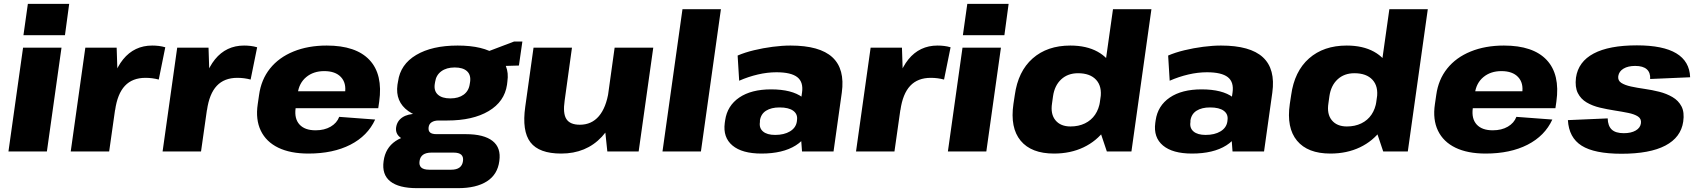

<svg xmlns="http://www.w3.org/2000/svg" viewBox="-20 -788 8829 999"><path d="M300 -540 224 0H24L100 -540ZM340 -768 318 -605H102L125 -768Z M424 -540H587L594 -324L548 0H348ZM543 -265Q562 -407 620.5 -479Q679 -551 772 -551Q789 -551 806 -549Q823 -547 840 -542L806 -374Q773 -383 737 -383Q669 -383 630 -341.5Q591 -300 579 -215Z M902 -540H1065L1072 -324L1026 0H826ZM1021 -265Q1040 -407 1098.5 -479Q1157 -551 1250 -551Q1267 -551 1284 -549Q1301 -547 1318 -542L1284 -374Q1251 -383 1215 -383Q1147 -383 1108 -341.5Q1069 -300 1057 -215Z M1585 11Q1491 11 1428 -19.5Q1365 -50 1337 -108Q1309 -166 1321 -246L1328 -294Q1339 -374 1385 -431.5Q1431 -489 1507 -520Q1583 -551 1680 -551Q1832 -551 1902.5 -476Q1973 -401 1953 -259L1948 -225H1481L1494 -313H1803L1772 -280L1775 -303Q1783 -356 1754 -387Q1725 -418 1667 -418Q1611 -418 1573.5 -387Q1536 -356 1529 -302L1518 -224Q1511 -170 1538.5 -140Q1566 -110 1622 -110Q1668 -110 1700.5 -129Q1733 -148 1745 -180L1932 -166Q1893 -81 1803 -35Q1713 11 1585 11Z M2307 -161Q2173 -161 2104.5 -210Q2036 -259 2048 -347L2051 -364Q2063 -453 2145.5 -502Q2228 -551 2361 -551Q2495 -551 2564 -502Q2633 -453 2620 -364L2618 -347Q2605 -259 2522.5 -210Q2440 -161 2307 -161ZM2150 191Q2055 191 2010.5 155.5Q1966 120 1976 50Q1985 -18 2038 -54Q2091 -90 2188 -90H2403Q2498 -90 2543 -54.5Q2588 -19 2578 50Q2569 120 2513.5 155.5Q2458 191 2363 191ZM2328 95Q2383 95 2389 50Q2392 28 2380 17Q2368 6 2340 6H2225Q2169 6 2163 50Q2156 95 2213 95ZM2129 -55Q2084 -55 2060.5 -74.5Q2037 -94 2041 -125Q2046 -159 2074 -177.5Q2102 -196 2149 -196H2311L2307 -161H2262Q2240 -161 2226 -152Q2212 -143 2210 -125Q2208 -107 2218 -98.5Q2228 -90 2251 -90H2296L2292 -55ZM2323 -276Q2366 -276 2392.5 -295.5Q2419 -315 2424 -350L2426 -362Q2431 -398 2410 -417.5Q2389 -437 2346 -437Q2303 -437 2276 -417Q2249 -397 2244 -362L2242 -350Q2237 -315 2258.5 -295.5Q2280 -276 2323 -276ZM2476 -504 2655 -572H2698L2680 -447L2467 -441Z M2918 -265Q2908 -198 2927 -168.5Q2946 -139 2997 -139Q3058 -139 3096 -183.5Q3134 -228 3147 -313L3226 -400L3216 -328Q3193 -164 3111.5 -76.5Q3030 11 2900 11Q2785 11 2740 -47.5Q2695 -106 2713 -233L2756 -540H2956ZM3303 0H3140L3124 -152L3178 -540H3379Z M3731 -740 3627 0H3427L3531 -740Z M4138 -203 4153 -306Q4161 -361 4128.5 -386.5Q4096 -412 4020 -412Q3973 -412 3923.5 -400.5Q3874 -389 3826 -368L3818 -499Q3855 -515 3902.5 -526.5Q3950 -538 4000 -544.5Q4050 -551 4093 -551Q4245 -551 4311 -490Q4377 -429 4360 -306L4317 0H4153ZM3942 11Q3841 11 3791 -31Q3741 -73 3751 -148L3753 -162Q3764 -238 3826.5 -280.5Q3889 -323 3992 -323Q4100 -323 4155.5 -281.5Q4211 -240 4200 -165L4198 -150Q4188 -74 4120.5 -31.5Q4053 11 3942 11ZM4013 -86Q4060 -86 4090.5 -104.5Q4121 -123 4126 -155L4127 -164Q4131 -194 4107.5 -211.5Q4084 -229 4036 -229Q3993 -229 3966 -212Q3939 -195 3934 -161V-153Q3929 -122 3950 -104Q3971 -86 4013 -86Z M4510 -540H4673L4680 -324L4634 0H4434ZM4629 -265Q4648 -407 4706.5 -479Q4765 -551 4858 -551Q4875 -551 4892 -549Q4909 -547 4926 -542L4892 -374Q4859 -383 4823 -383Q4755 -383 4716 -341.5Q4677 -300 4665 -215Z M5188 -540 5112 0H4912L4988 -540ZM5228 -768 5206 -605H4990L5013 -768Z M5464 11Q5346 11 5290.5 -56Q5235 -123 5253 -247L5260 -293Q5277 -417 5353 -484Q5429 -551 5549 -551Q5633 -551 5691 -519Q5749 -487 5775 -428Q5801 -369 5790 -288L5785 -254Q5773 -173 5729.5 -113.5Q5686 -54 5618 -21.5Q5550 11 5464 11ZM5550 -130Q5592 -130 5625 -146Q5658 -162 5678 -191.5Q5698 -221 5704 -262L5706 -277Q5715 -338 5683.5 -372.5Q5652 -407 5589 -407Q5536 -407 5501.5 -375Q5467 -343 5459 -287L5454 -251Q5445 -195 5471.5 -162.5Q5498 -130 5550 -130ZM5688 -152 5771 -740H5971L5867 0H5739Z M6378 -203 6393 -306Q6401 -361 6368.5 -386.5Q6336 -412 6260 -412Q6213 -412 6163.5 -400.5Q6114 -389 6066 -368L6058 -499Q6095 -515 6142.5 -526.5Q6190 -538 6240 -544.5Q6290 -551 6333 -551Q6485 -551 6551 -490Q6617 -429 6600 -306L6557 0H6393ZM6182 11Q6081 11 6031 -31Q5981 -73 5991 -148L5993 -162Q6004 -238 6066.5 -280.5Q6129 -323 6232 -323Q6340 -323 6395.5 -281.5Q6451 -240 6440 -165L6438 -150Q6428 -74 6360.5 -31.5Q6293 11 6182 11ZM6253 -86Q6300 -86 6330.5 -104.5Q6361 -123 6366 -155L6367 -164Q6371 -194 6347.5 -211.5Q6324 -229 6276 -229Q6233 -229 6206 -212Q6179 -195 6174 -161V-153Q6169 -122 6190 -104Q6211 -86 6253 -86Z M6902 11Q6784 11 6728.5 -56Q6673 -123 6691 -247L6698 -293Q6715 -417 6791 -484Q6867 -551 6987 -551Q7071 -551 7129 -519Q7187 -487 7213 -428Q7239 -369 7228 -288L7223 -254Q7211 -173 7167.5 -113.5Q7124 -54 7056 -21.5Q6988 11 6902 11ZM6988 -130Q7030 -130 7063 -146Q7096 -162 7116 -191.5Q7136 -221 7142 -262L7144 -277Q7153 -338 7121.5 -372.5Q7090 -407 7027 -407Q6974 -407 6939.5 -375Q6905 -343 6897 -287L6892 -251Q6883 -195 6909.5 -162.5Q6936 -130 6988 -130ZM7126 -152 7209 -740H7409L7305 0H7177Z M7710 11Q7616 11 7553 -19.5Q7490 -50 7462 -108Q7434 -166 7446 -246L7453 -294Q7464 -374 7510 -431.5Q7556 -489 7632 -520Q7708 -551 7805 -551Q7957 -551 8027.5 -476Q8098 -401 8078 -259L8073 -225H7606L7619 -313H7928L7897 -280L7900 -303Q7908 -356 7879 -387Q7850 -418 7792 -418Q7736 -418 7698.5 -387Q7661 -356 7654 -302L7643 -224Q7636 -170 7663.5 -140Q7691 -110 7747 -110Q7793 -110 7825.5 -129Q7858 -148 7870 -180L8057 -166Q8018 -81 7928 -35Q7838 11 7710 11Z M8417 12Q8276 12 8209.5 -30Q8143 -72 8138 -163L8345 -172Q8346 -133 8366 -114Q8386 -95 8429 -95Q8467 -95 8491 -109Q8515 -123 8518 -147Q8521 -170 8502.5 -182Q8484 -194 8452 -200.5Q8420 -207 8381.5 -213Q8343 -219 8304.5 -228Q8266 -237 8235.5 -255Q8205 -273 8189.5 -304Q8174 -335 8180 -384Q8192 -467 8272 -509.5Q8352 -552 8497 -552Q8633 -552 8702 -510.5Q8771 -469 8774 -386L8566 -377Q8568 -410 8548.5 -427.5Q8529 -445 8488 -445Q8451 -445 8427.5 -431Q8404 -417 8400 -392Q8397 -369 8415.5 -357Q8434 -345 8466 -338Q8498 -331 8537 -325.5Q8576 -320 8613.5 -310.5Q8651 -301 8682 -283Q8713 -265 8729 -234.5Q8745 -204 8738 -155Q8726 -73 8645 -30.5Q8564 12 8417 12Z"/></svg>

Font: Pathway Extreme 28pt ExtraBold
Style: Italic
Weight: 800
Italic angle: -8°
Designer: Eduardo Rodriguez Tunni
Foundry: Eduardo Rodriguez Tunni
Version: Version 1.001;gftools[0.9.26]